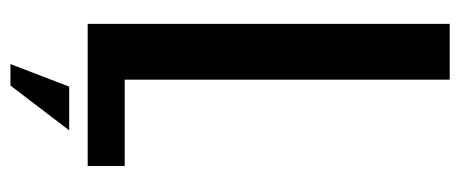

<svg xmlns="http://www.w3.org/2000/svg" viewBox="-270 -444 859 358"><g transform="rotate(90 159.0 -265.5)"><path d="M25 -675H129V-69H290V0H25ZM223.5 34.5 140 144H100L142 34.5Z"/></g></svg>

Font: Anybody Narrow Medium
Style: Regular
Weight: 500
Width: 3
Designer: Tyler Finck
Foundry: Etcetera Type Company
Version: Version 1.000; ttfautohint (v1.8)